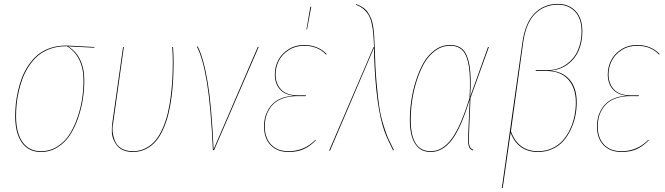

<svg xmlns="http://www.w3.org/2000/svg" viewBox="-20 -753 3333 963"><path d="M185.1 9.3Q123 9.3 89.6 -38.1Q56.2 -85.4 56.2 -170.4Q56.2 -199.2 59.1 -229.2Q62 -259.3 69.8 -294.7Q77.6 -330.1 89.6 -361.8Q101.6 -393.6 121.6 -423.8Q141.6 -454.1 167.2 -476.1Q192.9 -498 229.5 -511.2Q266.1 -524.4 309.6 -524.4Q315.9 -524.4 342 -523.2Q368.2 -522 404.5 -519.8Q440.9 -517.6 453.1 -517.1V-513.7L320.8 -520.5Q359.4 -498.5 381.1 -455.1Q402.8 -411.6 402.8 -349.6Q402.8 -304.7 395.8 -257.6Q388.7 -210.4 372.1 -162.1Q355.5 -113.8 331.3 -76.2Q307.1 -38.6 269 -14.6Q231 9.3 185.1 9.3ZM185.1 5.4Q230.5 5.4 267.8 -18.3Q305.2 -42 328.9 -79.3Q352.5 -116.7 368.9 -164.6Q385.3 -212.4 392.1 -258.8Q398.9 -305.2 398.9 -349.6Q398.9 -411.1 376.7 -454.8Q354.5 -498.5 315.4 -521H310.1Q267.1 -521 231 -507.8Q194.8 -494.6 169.7 -472.9Q144.5 -451.2 124.8 -421.1Q105 -391.1 93.3 -359.6Q81.5 -328.1 73.7 -293Q65.9 -257.8 63.2 -228.3Q60.5 -198.7 60.5 -170.4Q60.5 -86.9 92.8 -40.8Q125 5.4 185.1 5.4Z M847.7 -517.1Q850.6 -482.9 850.6 -443.4Q850.6 -396.5 848.4 -354Q846.2 -311.5 840.1 -264.9Q834 -218.3 824.2 -179.4Q814.5 -140.6 798.6 -105Q782.7 -69.3 761.7 -44.7Q740.7 -20 711.2 -5.4Q681.6 9.3 646 9.3Q620.1 9.3 600.1 1Q580.1 -7.3 568.4 -21.2Q556.6 -35.2 549.1 -53.5Q541.5 -71.8 541 -92.3Q540.5 -112.8 543 -134.3L597.2 -517.1H601.1L547.4 -134.3Q542 -108.4 546.1 -83.5Q550.3 -58.6 560.3 -38.8Q570.3 -19 592.5 -6.8Q614.7 5.4 646 5.4Q681.2 5.4 710.4 -9.5Q739.7 -24.4 760.3 -49.3Q780.8 -74.2 796.4 -110.1Q812 -146 821.3 -184.6Q830.6 -223.1 836.4 -269.3Q842.3 -315.4 844.5 -356.9Q846.7 -398.4 846.7 -443.4Q846.7 -482.4 843.8 -517.1Z M971.7 -520.5Q1002 -459 1021.7 -340.1Q1041.5 -221.2 1051.3 -3.9L1273.4 -518.6L1277.3 -517.1L1053.7 0H1047.9Q1037.6 -219.2 1018.1 -338.6Q998.5 -458 967.8 -519Z M1536.6 -718.8H1541L1520 -605.5H1517.1ZM1426.8 9.3Q1370.1 9.3 1337.2 -25.1Q1304.2 -59.6 1304.2 -119.6Q1304.2 -141.1 1308.8 -161.4Q1313.5 -181.6 1324.7 -201.7Q1335.9 -221.7 1352.8 -236.8Q1369.6 -252 1396.2 -261.7Q1422.9 -271.5 1456.1 -272.9Q1408.7 -276.9 1383.5 -305.4Q1358.4 -334 1358.4 -379.9Q1358.4 -417 1375 -450Q1391.6 -482.9 1426 -505.1Q1460.4 -527.3 1505.9 -527.3Q1574.2 -527.3 1618.7 -481.9L1615.2 -479.5Q1573.7 -523.4 1505.9 -523.4Q1461.4 -523.4 1428 -501.7Q1394.5 -480 1378.4 -448Q1362.3 -416 1362.3 -379.9Q1362.3 -333 1389.9 -304Q1417.5 -274.9 1473.6 -274.9H1514.6L1514.2 -271H1471.2Q1434.1 -271 1404.8 -261.5Q1375.5 -252 1357.7 -236.8Q1339.8 -221.7 1328.4 -201.2Q1316.9 -180.7 1312.5 -160.9Q1308.1 -141.1 1308.1 -119.6Q1308.1 -61.5 1339.6 -28.1Q1371.1 5.4 1426.8 5.4Q1507.3 5.4 1563 -52.7L1564 -49.3Q1536.6 -20.5 1504.4 -5.6Q1472.2 9.3 1426.8 9.3Z M1766.6 -732.4Q1786.1 -725.1 1800.8 -715.1Q1815.4 -705.1 1825.4 -690.2Q1835.4 -675.3 1841.8 -659.2Q1848.1 -643.1 1851.8 -619.1Q1855.5 -595.2 1856.9 -572Q1858.4 -548.8 1859.4 -514.6Q1861.8 -416 1868.7 -338.1Q1875.5 -260.3 1882.8 -213.9Q1890.1 -167.5 1903.8 -124Q1917.5 -80.6 1925.5 -62.3Q1933.6 -43.9 1950.2 -11.2Q1953.6 -3.9 1955.6 -0.5L1951.7 1.5Q1919.9 -61.5 1908.7 -93.3Q1865.2 -214.8 1856.4 -473.6Q1856 -492.7 1855.5 -512.7L1634.8 3.4L1630.9 2L1854 -517.6L1856 -517.1Q1854.5 -557.1 1852.3 -582.5Q1850.1 -607.9 1844.5 -634Q1838.9 -660.2 1829.3 -676.5Q1819.8 -692.9 1804 -706.8Q1788.1 -720.7 1765.1 -729Z M2237.3 -527.3Q2278.3 -527.3 2302 -503.7Q2325.7 -480 2335.2 -422.6Q2344.7 -365.2 2338.4 -268.6L2427.7 -517.1H2432.1L2339.8 -261.7L2331.5 -60.5Q2330.6 -39.6 2333.3 -27.6Q2335.9 -15.6 2340.6 -10.7Q2345.2 -5.9 2354 -1.5L2352.1 2Q2342.3 -2.9 2337.9 -7.1Q2333.5 -11.2 2330.1 -24.2Q2326.7 -37.1 2327.6 -60.1L2335.9 -253.9Q2292 -110.4 2245.8 -50.5Q2199.7 9.3 2139.6 9.3Q2088.9 9.3 2062.3 -31.7Q2035.6 -72.8 2035.6 -151.4Q2035.6 -196.8 2042.5 -245.8Q2049.3 -294.9 2065.2 -345.7Q2081.1 -396.5 2103.5 -436.5Q2126 -476.6 2160.9 -502Q2195.8 -527.3 2237.3 -527.3ZM2040 -151.4Q2040 5.4 2140.6 5.4Q2198.7 5.4 2244.6 -55.7Q2290.5 -116.7 2335 -262.2Q2340.8 -360.4 2332 -418Q2323.2 -475.6 2300.5 -499.5Q2277.8 -523.4 2237.3 -523.4Q2196.8 -523.4 2162.6 -498.3Q2128.4 -473.1 2106.4 -433.6Q2084.5 -394 2068.8 -343.8Q2053.2 -293.5 2046.6 -244.9Q2040 -196.3 2040 -151.4Z M2497.1 189.9 2600.1 -539.1Q2614.3 -639.2 2661.4 -686.3Q2708.5 -733.4 2778.3 -733.4Q2832.5 -733.4 2866.7 -697.8Q2900.9 -662.1 2900.9 -595.2Q2900.9 -543.5 2882.8 -500.7Q2864.7 -458 2826.9 -429.9Q2789.1 -401.9 2737.8 -398.9Q2801.3 -395 2836.9 -353.5Q2872.6 -312 2872.6 -239.7Q2872.6 -205.1 2865.5 -170.7Q2858.4 -136.2 2843 -103.5Q2827.6 -70.8 2805.7 -45.9Q2783.7 -21 2750.7 -5.9Q2717.8 9.3 2678.7 9.3Q2578.1 9.3 2541 -87.4L2501.5 189.5ZM2678.7 5.4Q2717.3 5.4 2749.3 -9.5Q2781.2 -24.4 2803 -48.8Q2824.7 -73.2 2839.6 -105.2Q2854.5 -137.2 2861.3 -171.1Q2868.2 -205.1 2868.2 -239.3Q2868.2 -312 2829.8 -354.5Q2791.5 -397 2720.7 -397H2666.5L2667.5 -400.9H2722.2Q2778.3 -400.9 2818.8 -429Q2859.4 -457 2878.2 -500.2Q2897 -543.5 2897 -595.2Q2897 -660.6 2863.8 -695.1Q2830.6 -729.5 2778.3 -729.5Q2710 -729.5 2663.8 -683.6Q2617.7 -637.7 2604 -539.1L2542.5 -94.7Q2578.6 5.4 2678.7 5.4Z M3096.7 9.3Q3040 9.3 3007.1 -25.1Q2974.1 -59.6 2974.1 -119.6Q2974.1 -141.1 2978.8 -161.4Q2983.4 -181.6 2994.6 -201.7Q3005.9 -221.7 3022.7 -236.8Q3039.6 -252 3066.2 -261.7Q3092.8 -271.5 3126 -272.9Q3078.6 -276.9 3053.5 -305.4Q3028.3 -334 3028.3 -379.9Q3028.3 -417 3044.9 -450Q3061.5 -482.9 3095.9 -505.1Q3130.4 -527.3 3175.8 -527.3Q3244.1 -527.3 3288.6 -481.9L3285.2 -479.5Q3243.7 -523.4 3175.8 -523.4Q3131.3 -523.4 3097.9 -501.7Q3064.5 -480 3048.3 -448Q3032.2 -416 3032.2 -379.9Q3032.2 -333 3059.8 -304Q3087.4 -274.9 3143.6 -274.9H3184.6L3184.1 -271H3141.1Q3104 -271 3074.7 -261.5Q3045.4 -252 3027.6 -236.8Q3009.8 -221.7 2998.3 -201.2Q2986.8 -180.7 2982.4 -160.9Q2978 -141.1 2978 -119.6Q2978 -61.5 3009.5 -28.1Q3041 5.4 3096.7 5.4Q3177.2 5.4 3232.9 -52.7L3233.9 -49.3Q3206.5 -20.5 3174.3 -5.6Q3142.1 9.3 3096.7 9.3Z"/></svg>

Font: Fira Sans Compressed Four
Style: Italic
Weight: 100
Width: 3
Italic angle: -8°
Designer: Carrois Corporate & Edenspiekermann AG
Foundry: Carrois Corporate GbR & Edenspiekermann AG
Version: Version 4.203;PS 004.203;hotconv 1.0.88;makeotf.lib2.5.64775